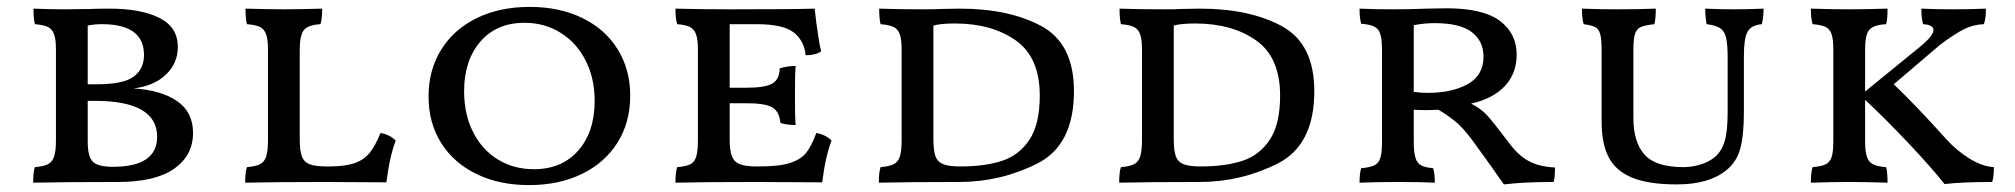

<svg xmlns="http://www.w3.org/2000/svg" viewBox="-20 -527 5836 556"><path d="M539 -142Q539 -77 484.5 -38.5Q430 0 321 0Q174 0 76 2Q76 -29 81 -43Q105 -45 118 -51Q131 -57 136.5 -73Q142 -89 142 -121V-384Q142 -413 136.5 -428Q131 -443 118.5 -449Q106 -455 81 -457Q77 -473 77 -502Q123 -500 168 -500L242 -501Q263 -502 296 -502Q389 -502 442 -475Q495 -448 495 -391Q495 -344 460.5 -311Q426 -278 367 -271Q446 -266 492.5 -234.5Q539 -203 539 -142ZM275 -457Q254 -457 234 -453V-283H262Q337 -283 367 -305Q397 -327 397 -368Q397 -457 275 -457ZM435 -131Q435 -235 254 -235H234V-118Q234 -73 249 -58.5Q264 -44 307 -44Q435 -44 435 -131Z M1082 -142Q1109 -137 1126 -120Q1108 -73 1099 1L922 0Q778 0 690 2Q690 -29 695 -43Q719 -45 732 -51Q745 -57 750.5 -73Q756 -89 756 -121V-384Q756 -413 750.5 -428Q745 -443 732.5 -449Q720 -455 695 -457Q691 -473 691 -502Q763 -500 802 -500Q843 -500 913 -502Q913 -472 908 -457Q873 -455 860.5 -440.5Q848 -426 848 -383V-123Q848 -91 854 -74.5Q860 -58 876.5 -51.5Q893 -45 926 -45H932Q979 -45 1006.5 -54.5Q1034 -64 1050.5 -84.5Q1067 -105 1082 -142Z M1221 -248Q1221 -324 1257.5 -383Q1294 -442 1360.5 -474.5Q1427 -507 1514 -507Q1600 -507 1666 -475Q1732 -443 1768.5 -384.5Q1805 -326 1805 -250Q1805 -173 1768.5 -114.5Q1732 -56 1665.5 -23.5Q1599 9 1512 9Q1426 9 1360 -23Q1294 -55 1257.5 -113Q1221 -171 1221 -248ZM1702 -235Q1702 -300 1676 -351.5Q1650 -403 1603.5 -432Q1557 -461 1499 -461Q1418 -461 1371 -406.5Q1324 -352 1324 -263Q1324 -196 1350 -144.5Q1376 -93 1422 -65Q1468 -37 1526 -37Q1607 -37 1654.5 -91Q1702 -145 1702 -235Z M2388 -120Q2370 -73 2361 1L2168 0Q2024 0 1936 2Q1936 -29 1941 -43Q1966 -45 1978.5 -51Q1991 -57 1996 -73Q2001 -89 2001 -121V-384Q2001 -413 1995.5 -428Q1990 -443 1977.5 -449Q1965 -455 1941 -457Q1936 -472 1936 -502Q2008 -500 2093 -500Q2277 -500 2339 -502Q2350 -408 2358 -378Q2341 -367 2313 -367Q2309 -409 2278.5 -433Q2248 -457 2171 -457H2093V-273H2143Q2196 -273 2216.5 -285Q2237 -297 2238 -329Q2260 -336 2284 -336Q2282 -311 2282 -252Q2282 -188 2284 -165Q2257 -165 2240 -171Q2237 -204 2216.5 -216Q2196 -228 2143 -228H2093V-123Q2093 -91 2099.5 -74.5Q2106 -58 2122.5 -51.5Q2139 -45 2172 -45H2178Q2236 -45 2267.5 -55Q2299 -65 2314.5 -84.5Q2330 -104 2344 -142Q2371 -137 2388 -120Z M2530 -43Q2554 -45 2567 -51Q2580 -57 2585.5 -73Q2591 -89 2591 -121V-384Q2591 -413 2585.5 -428Q2580 -443 2567.5 -449Q2555 -455 2530 -457Q2526 -473 2526 -502Q2582 -500 2655 -500Q2688 -500 2705 -501L2758 -502Q2903 -502 2996.5 -451Q3090 -400 3090 -263Q3090 -107 2984 -53.5Q2878 0 2757 0Q2613 0 2525 2Q2525 -29 2530 -43ZM2991 -250Q2991 -361 2921.5 -410Q2852 -459 2745 -459Q2704 -459 2683 -453V-123Q2683 -91 2689 -74.5Q2695 -58 2711.5 -51.5Q2728 -45 2761 -45Q2833 -45 2882.5 -61.5Q2932 -78 2961.5 -123Q2991 -168 2991 -250Z M3226 -43Q3250 -45 3263 -51Q3276 -57 3281.5 -73Q3287 -89 3287 -121V-384Q3287 -413 3281.5 -428Q3276 -443 3263.5 -449Q3251 -455 3226 -457Q3222 -473 3222 -502Q3278 -500 3351 -500Q3384 -500 3401 -501L3454 -502Q3599 -502 3692.5 -451Q3786 -400 3786 -263Q3786 -107 3680 -53.5Q3574 0 3453 0Q3309 0 3221 2Q3221 -29 3226 -43ZM3687 -250Q3687 -361 3617.5 -410Q3548 -459 3441 -459Q3400 -459 3379 -453V-123Q3379 -91 3385 -74.5Q3391 -58 3407.5 -51.5Q3424 -45 3457 -45Q3529 -45 3578.5 -61.5Q3628 -78 3657.5 -123Q3687 -168 3687 -250Z M4483 -42Q4483 -13 4479 0Q4394 0 4335 7Q4333 4 4297 -47L4253 -108Q4226 -146 4205 -166Q4184 -186 4146 -209L4108 -208L4074 -209V-118Q4074 -86 4079 -70Q4084 -54 4095.5 -48Q4107 -42 4130 -40Q4135 -26 4135 2Q4098 0 4026 0Q3973 0 3917 2Q3917 -26 3922 -40Q3947 -42 3959.5 -48Q3972 -54 3977 -69Q3982 -84 3982 -114V-385Q3982 -428 3970 -442Q3958 -456 3922 -458Q3917 -473 3917 -502Q3955 -500 4020 -500Q4056 -500 4112 -502L4168 -503Q4275 -503 4323.5 -466.5Q4372 -430 4372 -369Q4372 -314 4337.5 -277.5Q4303 -241 4240 -227Q4268 -213 4286 -193.5Q4304 -174 4347 -117Q4376 -77 4407 -60.5Q4438 -44 4483 -42ZM4276 -363Q4276 -408 4242 -434Q4208 -460 4134 -460Q4104 -460 4074 -454V-261Q4095 -258 4113 -258Q4185 -258 4230.5 -283.5Q4276 -309 4276 -363Z M4618 -174V-382Q4618 -413 4614 -428Q4610 -443 4599.5 -448.5Q4589 -454 4566 -457Q4561 -473 4561 -502Q4609 -500 4665 -500Q4721 -500 4775 -502Q4775 -476 4771 -457Q4743 -454 4731 -448.5Q4719 -443 4714.5 -428.5Q4710 -414 4710 -382V-186Q4710 -115 4742.5 -79Q4775 -43 4855 -43Q4879 -43 4904 -50.5Q4929 -58 4947 -73Q4966 -90 4974.5 -118.5Q4983 -147 4983 -203V-360Q4983 -398 4978.5 -417.5Q4974 -437 4961 -445.5Q4948 -454 4922 -457Q4918 -481 4918 -502Q4958 -500 5002 -500Q5041 -500 5087 -502Q5087 -477 5082 -457Q5051 -454 5040.5 -435Q5030 -416 5030 -364V-202Q5030 -135 5019.5 -96.5Q5009 -58 4979 -34Q4929 7 4836 7Q4754 7 4706.5 -12.5Q4659 -32 4638.5 -71.5Q4618 -111 4618 -174Z M5754 -43Q5754 -15 5749 0Q5663 0 5611 6Q5574 -41 5508 -111Q5442 -181 5381 -238V-117Q5381 -74 5393.5 -59.5Q5406 -45 5442 -43Q5446 -28 5446 2Q5378 0 5336 0Q5286 0 5224 2Q5224 -29 5229 -43Q5254 -45 5266.5 -51Q5279 -57 5284 -72Q5289 -87 5289 -117V-384Q5289 -413 5284 -428Q5279 -443 5266.5 -449Q5254 -455 5229 -457Q5224 -472 5224 -502Q5288 -500 5336 -500Q5376 -500 5446 -502Q5446 -471 5442 -457Q5406 -455 5393.5 -441Q5381 -427 5381 -384V-262L5537 -389Q5579 -423 5579 -440Q5579 -455 5549 -457Q5544 -473 5544 -502Q5584 -500 5636 -500Q5683 -500 5731 -502Q5731 -474 5725 -457Q5695 -456 5668.5 -443Q5642 -430 5599 -398L5464 -283Q5529 -221 5617 -123Q5646 -91 5683 -68Q5720 -45 5754 -43Z"/></svg>

Font: Vollkorn SC
Style: Regular
Weight: 400
Designer: Friedrich Althausen
Foundry: Friedrich Althausen
Version: Version 4.015